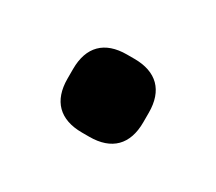

<svg xmlns="http://www.w3.org/2000/svg" viewBox="-46 -215 328 292"><g transform="rotate(30 118.5 -69.5)"><path d="M125 -1C164 -1 185 -22 185 -61V-78C185 -117 164 -138 125 -138H112C73 -138 52 -117 52 -78V-61C52 -22 73 -1 112 -1Z"/></g></svg>

Font: Hotpoint
Style: Bold
Weight: 700
Designer: Andrew Paglinawan, Luciano Perondi, Riccardo Olocco
Foundry: CAST Cooperativa Anonima Servizi Tipografici
Version: Version 1.000;PS 2.1;hotconv 16.6.51;makeotf.lib2.5.65220